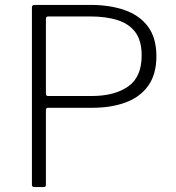

<svg xmlns="http://www.w3.org/2000/svg" viewBox="-20 -762 718 782"><path d="M617 -533Q617 -459 583.5 -412.5Q550 -366 491 -344.5Q432 -323 356 -323H176Q167 -323 167 -314V-10Q167 0 158 0H119Q115 0 112.5 -2.5Q110 -5 110 -9V-731Q110 -742 120 -742H349Q427 -742 487.5 -721Q548 -700 582.5 -654Q617 -608 617 -533ZM557 -536Q557 -596 531.5 -630.5Q506 -665 459 -680Q412 -695 347 -695H177Q167 -695 167 -686V-381Q167 -371 175 -371H354Q446 -371 501.5 -409.5Q557 -448 557 -536Z"/></svg>

Font: Libre Franklin ExtraLight
Style: Regular
Weight: 250
Designer: Pablo Impallari, Rodrigo Fuenzalida, Nhung Nguyen
Foundry: Impallari Type
Version: Version 3.000